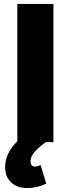

<svg xmlns="http://www.w3.org/2000/svg" viewBox="-20 -721 359 974"><path d="M211.9 0Q173.3 28.3 154.1 51.3Q134.8 74.2 134.8 97.2Q134.8 124 158.2 124Q170.4 124 186 116.2L214.8 210.9Q167 232.9 118.2 232.9Q65.4 232.9 35.6 203.6Q5.9 174.3 5.9 127Q5.9 56.6 67.9 -3.9V-701.2H251V0Z"/></svg>

Font: Montserrat-Arabic
Style: Bold
Weight: 700
Designer: Mohamed Gaber
Foundry: Kief Type Foundry
Version: Version 5.008;PS 005.008;hotconv 1.0.88;makeotf.lib2.5.64775